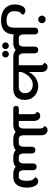

<svg xmlns="http://www.w3.org/2000/svg" viewBox="1361 -2061 936 3698"><g transform="rotate(90 1829.0 -212.0)"><path d="M372 236C537 236 638 161 643 -10C664 -3 686 0 709 0H760C775 0 780 -21 780 -53C780 -85 775 -106 760 -106H709C664 -106 643 -152 643 -193V-412C643 -445 627 -480 578 -480C529 -480 513 -445 513 -412V-22C513 91 475 130 374 130C257 130 195 78 195 -18C195 -115 222 -143 263 -173C263 -194 238 -234 186 -234C104 -234 65 -126 65 -30C65 138 184 236 372 236ZM355 -480C394 -480 427 -513 427 -552C427 -592 394 -624 355 -624C314 -624 281 -592 281 -552C281 -513 314 -480 355 -480Z M1124 0C1139 0 1144 -21 1144 -53C1144 -85 1139 -106 1124 -106H1073C1028 -106 1007 -152 1007 -193V-414C1007 -445 991 -480 942 -480C893 -480 877 -445 877 -414V-193C877 -152 857 -106 811 -106H760C747 -106 740 -85 740 -53C740 -21 747 0 760 0H811C859 0 906 -14 942 -46C977 -15 1027 0 1073 0ZM1023 215C1060 215 1088 186 1088 150C1088 114 1060 85 1023 85C988 85 958 114 958 150C958 186 988 215 1023 215ZM861 215C897 215 926 186 926 150C926 114 897 85 861 85C826 85 796 114 796 150C796 186 826 215 861 215Z M1124 -106C1111 -106 1104 -85 1104 -53C1104 -21 1111 0 1124 0H1694C1857 0 1904 -113 1904 -219C1904 -402 1762 -480 1639 -480C1498 -480 1402 -375 1367 -296V-540C1367 -610 1329 -660 1270 -660C1211 -660 1191 -611 1191 -594C1203 -588 1237 -585 1237 -513V-106ZM1612 -375C1695 -375 1775 -327 1775 -227C1775 -150 1725 -106 1652 -106H1367V-157C1388 -219 1462 -375 1612 -375Z M2309 -106V-399C2309 -469 2271 -519 2212 -519C2153 -519 2133 -470 2133 -453C2145 -447 2179 -444 2179 -372V-106H2069C2044 -106 2019 -89 2019 -53C2019 -17 2044 0 2067 0H2389C2437 0 2484 -14 2520 -46C2555 -15 2605 0 2651 0H2702C2717 0 2722 -21 2722 -53C2722 -85 2717 -106 2702 -106H2651C2606 -106 2585 -152 2585 -193V-540C2585 -610 2547 -660 2488 -660C2429 -660 2409 -611 2409 -594C2421 -588 2455 -585 2455 -513V-193C2455 -152 2435 -106 2389 -106Z M3002 -106C2957 -106 2936 -152 2936 -193V-359C2936 -390 2920 -425 2871 -425C2822 -425 2806 -390 2806 -359V-193C2806 -152 2786 -106 2740 -106H2702C2689 -106 2682 -85 2682 -53C2682 -21 2689 0 2702 0H2740C2792 0 2837 -17 2871 -46C2905 -17 2950 0 3002 0H3062C3114 0 3159 -17 3193 -46C3227 -17 3273 0 3324 0H3394C3521 0 3593 -99 3593 -260C3593 -376 3555 -480 3472 -480C3421 -480 3395 -440 3395 -419C3437 -389 3463 -359 3463 -261C3463 -153 3430 -106 3394 -106H3324C3279 -106 3258 -152 3258 -193V-383C3258 -414 3242 -449 3193 -449C3144 -449 3128 -414 3128 -383V-193C3128 -152 3108 -106 3062 -106Z"/></g></svg>

Font: Mesarto
Style: Regular
Weight: 700
Designer: Mohamed Gaber
Foundry: Kief Type Foundry
Version: Version 2.020